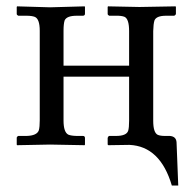

<svg xmlns="http://www.w3.org/2000/svg" viewBox="-20 -451 601 599"><path d="M458 -74.2Q458 -37.1 472.2 -30.3Q480.5 -26.9 494.1 -26.9H509.8Q529.8 -25.4 530.8 -6.8L536.1 127.9H516.1Q480 5.4 383.8 1L317.9 2L315.9 0V-21Q317.4 -25.9 320.8 -26.9H341.8Q374.5 -26.9 379.9 -43Q382.8 -52.7 382.8 -74.2V-211.9H178.2V-75.2Q178.2 -38.1 193.4 -30.8Q202.1 -27.3 219.2 -26.9H238.8Q244.6 -26.9 245.1 -21V0L244.1 2L136.2 0L33.2 2L32.2 0V-22Q33.7 -25.9 37.1 -26.9H63Q95.2 -27.8 101.1 -44.4Q104 -54.7 104 -75.2V-355Q104 -392.1 88.4 -398.4Q79.1 -401.9 63 -401.9H37.1Q32.7 -403.8 32.2 -407.2V-429.2L33.2 -431.2L136.2 -428.2L244.1 -431.2L245.1 -429.2V-408.2Q245.1 -402.3 238.8 -401.9H219.2Q188 -401.9 181.6 -387.2Q178.2 -376.5 178.2 -355V-246.1H382.8V-354Q382.8 -391.6 368.7 -398.4Q359.4 -402.3 341.8 -401.9H320.8Q316.4 -403.8 315.9 -407.2V-429.2L316.9 -431.2L415 -429.2L527.8 -431.2L528.8 -429.2V-407.2Q526.9 -402.8 522.9 -401.9H498Q467.8 -401.9 461.9 -387.2Q458.5 -376.5 458 -354Z"/></svg>

Font: Linux Biolinum Capitals O
Style: Small Caps
Weight: 400
Designer: Philipp H. Poll
Foundry: Philipp H. Poll
Version: Version 1.0.4